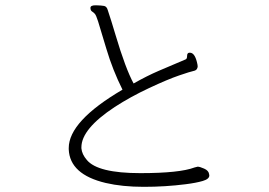

<svg xmlns="http://www.w3.org/2000/svg" viewBox="-20 -730 1040 743"><path d="M397 -691Q393 -705 383 -707Q373 -709 351.5 -709.5Q330 -710 330 -699.5Q330 -689 337 -685Q342 -682 347 -676.5Q352 -671 359.5 -647.5Q367 -624 391.5 -541.5Q416 -459 454 -383Q246 -261 246 -157V-152Q250 -55 389 -22Q453 -7 536.5 -7Q620 -7 698 -17Q738 -22 764 -29.5Q790 -37 790 -51L789 -57Q787 -70 770 -77.5Q753 -85 745 -85L733 -82Q675 -60 523 -60Q358 -60 316 -111Q297 -133 295 -156V-160Q295 -231 424 -316Q484 -355 556.5 -389Q629 -423 673 -438Q717 -453 727.5 -455Q738 -457 741.5 -462.5Q745 -468 745 -473Q745 -478 742 -490Q733 -526 715 -526H712Q704 -525 704 -513.5Q704 -502 698 -500Q641 -476 594.5 -456Q548 -436 497 -407Q466 -464 427 -595Q411 -649 397 -691Z"/></svg>

Font: LXGW WenKai TC Light
Style: Regular
Weight: 300
Designer: LXGW / Fontworks Inc.
Foundry: LXGW / Fontworks Inc.
Version: Version 1.330